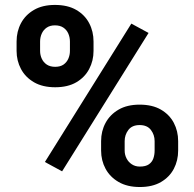

<svg xmlns="http://www.w3.org/2000/svg" viewBox="-20 -741 778 771"><path d="M229.4 -53 160.3 -90.5 507.4 -646.2 576.6 -608.7ZM541.6 10Q491.2 10 456.5 -10.1Q421.8 -30.1 403.9 -63.3Q386 -96.5 386 -136.5V-174.3Q386 -214.4 403.9 -247.6Q421.8 -280.8 456.2 -300.8Q490.5 -320.8 540.6 -320.8Q591.8 -320.8 626.2 -300.8Q660.5 -280.8 678 -247.6Q695.4 -214.4 695.4 -174.3V-136.5Q695.4 -96.5 678.1 -63.3Q660.7 -30.1 626.5 -10.1Q592.3 10 541.6 10ZM541.6 -72.1Q565 -72.1 577.9 -81.2Q590.7 -90.2 595.8 -104.8Q600.9 -119.4 600.9 -136.5V-174.3Q600.9 -199.6 586 -219.2Q571.1 -238.8 540.6 -238.8Q510.4 -238.8 495.5 -219.2Q480.6 -199.6 480.6 -174.3V-136.5Q480.6 -119.6 488.1 -104.9Q495.6 -90.2 509.4 -81.2Q523.1 -72.1 541.6 -72.1ZM201.6 -390.6Q151.2 -390.6 116.6 -410.6Q82 -430.7 64.3 -463.9Q46.6 -497.1 46.6 -536.6V-574.2Q46.6 -614.7 64.3 -647.9Q82 -681.2 116.4 -701.2Q150.7 -721.2 200.6 -721.2Q251.8 -721.2 286.2 -701.2Q320.7 -681.2 338.1 -647.9Q355.6 -614.7 355.6 -574.2V-536.6Q355.6 -497.1 338.1 -463.9Q320.7 -430.7 286.5 -410.6Q252.2 -390.6 201.6 -390.6ZM201.6 -472.7Q222.1 -472.7 235.1 -481.7Q248 -490.8 254.4 -505.4Q260.8 -520 260.8 -536.6V-574.2Q260.8 -591.3 254.3 -606.2Q247.9 -621 234.5 -630.1Q221.1 -639.2 200.6 -639.2Q180.9 -639.2 167.6 -630.1Q154.3 -621 147.7 -606.2Q141 -591.3 141 -574.2V-536.6Q141 -520 147.7 -505.4Q154.3 -490.8 167.8 -481.7Q181.3 -472.7 201.6 -472.7Z"/></svg>

Font: Heebo
Style: Regular
Weight: 400
Designer: Oded Ezer
Foundry: Ezer Type House
Version: Version 3.100